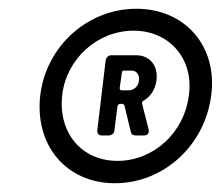

<svg xmlns="http://www.w3.org/2000/svg" viewBox="-20 -731 504 438"><path d="M291 -711C180 -711 86 -626 72 -515C58 -399 132 -313 242 -313C353 -313 448 -399 462 -515C476 -626 402 -711 291 -711ZM248 -364C166 -364 112 -428 122 -515C132 -597 202 -661 285 -661C366 -661 422 -597 411 -515C401 -428 330 -364 248 -364ZM337 -548C341 -580 323 -605 290 -605H234C228 -605 222 -600 221 -593L202 -434C201 -427 205 -422 212 -422H228C235 -422 241 -427 241 -434L248 -489C249 -492 251 -494 254 -494H260C261 -494 263 -492 264 -490L278 -432C279 -425 283 -422 289 -422H308C317 -422 321 -427 319 -436L304 -495C304 -498 305 -500 307 -501C323 -510 334 -526 337 -548ZM263 -570H280C291 -570 299 -561 297 -547C296 -535 286 -525 274 -525H257C255 -525 253 -527 253 -530L258 -565C258 -568 260 -570 263 -570Z"/></svg>

Font: Barlow Semi Condensed SemiBold
Style: Italic
Weight: 600
Width: 4
Italic angle: -7°
Designer: Jeremy Tribby
Foundry: Tribby Type
Version: Version 1.422;hotconv 1.0.109;makeotfexe 2.5.65596